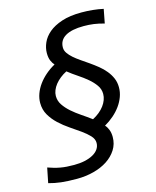

<svg xmlns="http://www.w3.org/2000/svg" viewBox="-120 -778 790 974"><g transform="rotate(-15 275.0 -291.0)"><path d="M369.1 -109.9Q378.9 -100.1 385.5 -83.3Q392.1 -66.4 392.1 -44.9Q392.1 -7.8 373.3 21.7Q354.5 51.3 323 71.8Q291.5 92.3 250 103Q208.5 113.8 163.1 113.8Q138.2 113.8 117.9 112.8Q97.7 111.8 80.1 109.9Q62.5 107.9 46.6 104.7Q30.8 101.6 15.1 97.2L30.8 19Q47.4 24.9 63 29.3Q78.6 33.7 94.7 36.6Q110.8 39.6 128.7 40.8Q146.5 42 167 42Q197.8 42 223.1 36.4Q248.5 30.8 266.8 20.5Q285.2 10.3 295.2 -4.4Q305.2 -19 305.2 -37.1Q305.2 -57.1 288.6 -75Q272 -92.8 247.1 -110.6Q222.2 -128.4 193.1 -147.9Q164.1 -167.5 139.2 -190.7Q114.3 -213.9 97.7 -242.2Q81.1 -270.5 81.1 -306.2Q81.1 -330.1 89.8 -354.2Q98.6 -378.4 114.7 -400.6Q130.9 -422.9 153.1 -442.1Q175.3 -461.4 202.1 -476.1Q192.9 -485.8 186 -501.7Q179.2 -517.6 179.2 -542Q179.2 -568.4 191.2 -595.7Q203.1 -623 229.5 -645.3Q255.9 -667.5 298.3 -681.6Q340.8 -695.8 401.9 -695.8Q430.7 -695.8 460.4 -692.9Q490.2 -689.9 516.1 -684.1L502 -610.8Q472.7 -619.1 447.5 -622.6Q422.4 -626 395 -626Q331.5 -626 298.3 -606.2Q265.1 -586.4 265.1 -547.9Q265.1 -532.2 274.7 -518.3Q284.2 -504.4 299.8 -490.7Q315.4 -477.1 335.4 -463.4Q355.5 -449.7 376.5 -435.1Q397.5 -420.4 417.5 -404.3Q437.5 -388.2 453.1 -369.1Q468.8 -350.1 478.3 -328.1Q487.8 -306.2 487.8 -279.8Q487.8 -254.4 479 -230.5Q470.2 -206.5 454.6 -184.8Q439 -163.1 417.2 -144Q395.5 -125 369.1 -109.9ZM318.8 -157.2Q338.4 -167.5 353.8 -180.2Q369.1 -192.9 379.9 -207.3Q390.6 -221.7 396.2 -237.1Q401.9 -252.4 401.9 -268.1Q401.9 -293.5 387.2 -314.2Q372.6 -335 350.3 -353.8Q328.1 -372.6 301.5 -390.1Q274.9 -407.7 251 -426.8Q232.4 -417.5 216.8 -405Q201.2 -392.6 190.2 -378.7Q179.2 -364.7 173.1 -349.6Q167 -334.5 167 -319.8Q167 -293.9 181.4 -272.5Q195.8 -251 218 -231.4Q240.2 -211.9 267.1 -193.8Q293.9 -175.8 318.8 -157.2Z"/></g></svg>

Font: Code New Roman
Style: Italic
Weight: 400
Italic angle: -11°
Monospace: yes
Designer: Sam Radian
Foundry: Code New Roman
Version: Version 1.508 October 19, 2014